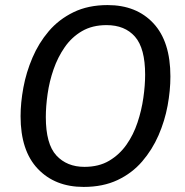

<svg xmlns="http://www.w3.org/2000/svg" viewBox="-20 -721 726 753"><path d="M402 -701.1Q515.2 -701.1 581.7 -629.6Q648.3 -558.1 648.3 -421.1Q648.3 -366.1 637.3 -306.5Q626.3 -247 601.8 -190.5Q577.2 -134 537.7 -88Q498.2 -41.9 441.1 -14.9Q384 12.1 307.9 12.1Q195.7 12.1 128.2 -59Q60.7 -130 60.7 -265Q60.7 -318.1 71.7 -377.6Q82.7 -437.1 107.2 -494.6Q131.7 -552.1 171.2 -598.6Q210.8 -645.1 268.3 -673.1Q325.9 -701.1 402 -701.1ZM397.9 -622.5Q342 -622.5 301.7 -599Q261.3 -575.5 233.9 -536Q206.5 -496.5 190.1 -449.1Q173.6 -401.6 166.7 -352.7Q159.7 -303.8 159.7 -261.9Q159.7 -156.3 201 -111.4Q242.3 -66.6 311.1 -66.6Q367.9 -66.6 408.2 -90.6Q448.6 -114.6 476 -153.5Q503.4 -192.5 519.3 -240.5Q535.3 -288.4 542.2 -337.4Q549.2 -386.3 549.2 -428.2Q549.2 -531.8 509.4 -577.2Q469.6 -622.5 397.9 -622.5Z"/></svg>

Font: Fira Sans Variable
Style: Italic
Weight: 397
Italic angle: -8°
Designer: Carrois Corporate & Edenspiekermann AG
Foundry: Carrois Corporate GbR & Edenspiekermann AG
Version: Version 4.202